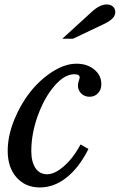

<svg xmlns="http://www.w3.org/2000/svg" viewBox="-20 -823 532 853"><path d="M337.9 -181.2 373 -161.1Q331.5 -78.6 275.9 -34.4Q220.2 9.8 157.2 9.8Q92.8 9.8 53.5 -34.7Q14.2 -79.1 14.2 -152.8Q14.2 -217.8 42.2 -288.1Q70.3 -358.4 113.8 -413.6Q157.2 -468.8 212.9 -504.4Q268.6 -540 319.8 -540Q367.2 -540 398.7 -514.2Q430.2 -488.3 430.2 -449.2Q430.2 -424.3 415.3 -408.7Q400.4 -393.1 377.9 -393.1Q356 -393.1 341.1 -407.5Q326.2 -421.9 326.2 -442.9Q326.2 -452.6 330.1 -464.1Q334 -475.6 334 -479Q334 -493.2 310.1 -493.2Q266.6 -493.2 221.9 -441.4Q177.2 -389.6 148.2 -309.6Q119.1 -229.5 119.1 -151.9Q119.1 -103.5 137.7 -76.2Q156.2 -48.8 189 -48.8Q224.1 -48.8 265.9 -86.2Q307.6 -123.5 337.9 -181.2ZM304.2 -650.9H256.8L387.2 -770Q423.3 -803.2 454.1 -803.2Q471.7 -803.2 481.9 -793.7Q492.2 -784.2 492.2 -768.1Q492.2 -739.7 440.9 -715.8Z"/></svg>

Font: Libre Baskerville
Style: Italic
Weight: 400
Designer: Pablo Impallari, Rodrigo Fuenzalida
Foundry: Pablo Impallari, Rodrigo Fuenzalida
Version: Version 1.000